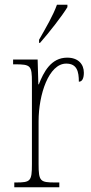

<svg xmlns="http://www.w3.org/2000/svg" viewBox="-20 -786 384 806"><path d="M144 -619V-606H148C187 -650 242 -721 263 -756V-766H219C203 -721 174 -672 144 -619ZM40 0H229V-20H211C149 -20 142 -25 142 -97V-277C142 -390 185 -519 258 -519C303 -519 311 -486 311 -443C326 -443 332 -459 332 -481C332 -516 309 -544 262 -544C194 -544 163 -483 143 -432H141L138 -536H35V-516H42C109 -516 114 -511 114 -441V-97C114 -25 108 -20 47 -20H40Z"/></svg>

Font: Noto Serif Georgian Condensed Thin
Style: Regular
Weight: 100
Width: 3
Designer: Monotype Design Team, Akaki Razmadze
Foundry: Google LLC
Version: Version 2.003